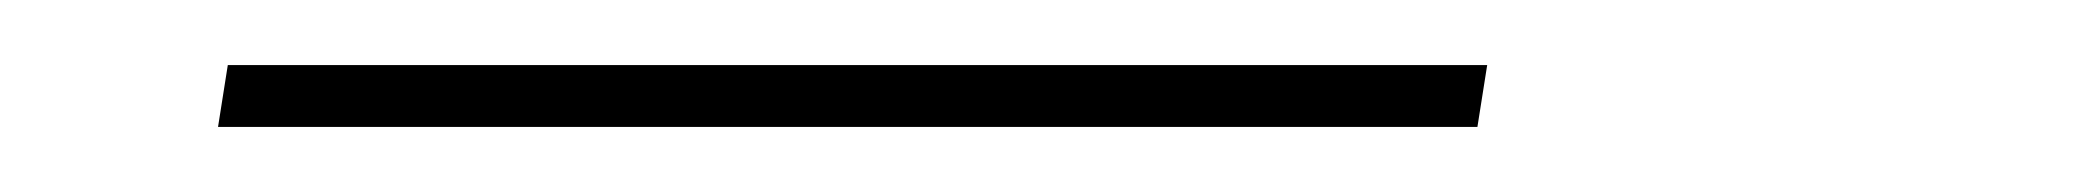

<svg xmlns="http://www.w3.org/2000/svg" viewBox="-20 -20 640 59"><path d="M47 19 50 0H437L434 19Z"/></svg>

Font: Iosevka Curly Slab ThExObl
Style: Regular
Weight: 100
Width: 7
Italic angle: -9°
Monospace: yes
Designer: Belleve Invis
Foundry: Belleve Invis
Version: Version 11.1.0; ttfautohint (v1.8.3)